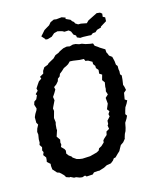

<svg xmlns="http://www.w3.org/2000/svg" viewBox="-125 -918 819 1017"><g transform="rotate(-15 285.0 -409.5)"><path d="M222 15 215 8 199 13 185 11 167 4H156L138 -5L133 -4L116 -10L109 -22L100 -31L88 -42L76 -46L61 -63L56 -68L54 -88L55 -99L38 -114L40 -125L41 -138L29 -154L35 -169L30 -179L34 -196L24 -211L28 -223V-241L32 -266L30 -281L35 -298L45 -317L38 -329V-359L45 -375L56 -393L59 -402L52 -424L57 -440L70 -449L79 -469L74 -476L89 -491L86 -504L97 -521L108 -537L124 -548L120 -559L141 -571L144 -585L155 -602L176 -610L183 -617L201 -627L214 -634L229 -649L247 -656L257 -663L278 -673L298 -677L314 -674L332 -679L347 -678L365 -672L379 -671L398 -664L422 -659L437 -657L442 -643L457 -633L466 -626L492 -610L493 -593L497 -586L502 -573L517 -562L523 -537L525 -517L532 -508V-490L534 -479L533 -462L540 -454L538 -431L534 -404L538 -393L542 -374L528 -362L522 -327L534 -319L526 -303L515 -286L510 -270L505 -251L512 -241L505 -226L493 -207L488 -181L483 -164L476 -151L470 -132L469 -126L456 -110L440 -99L432 -85L424 -70L412 -59L396 -43L386 -41L378 -30L364 -19L340 -15L323 -6L310 -2L294 3L288 2L265 4L256 13ZM225 -82 268 -84 306 -94 319 -101 324 -112 339 -120 356 -136 357 -147 365 -156 381 -170 385 -188 402 -198 399 -217 404 -224 405 -242 422 -261 419 -274 428 -288 418 -301 430 -329 427 -361 443 -376 437 -394 440 -408V-418L444 -442L433 -457L441 -485L427 -494L429 -514L418 -527V-539L409 -551V-564L388 -576L374 -578L369 -590L346 -591L311 -596L293 -597L281 -585L269 -578L254 -571L240 -558L226 -547L221 -534L209 -525L205 -512L193 -498L178 -487L181 -473L171 -456L159 -438L162 -419L147 -388L143 -379L145 -365L135 -329L138 -305L135 -293L133 -270L134 -263L123 -230L137 -210L134 -195L136 -183L131 -171L146 -156L151 -146L149 -130L159 -117L172 -108L176 -101L195 -88L211 -84ZM349 -729 341 -748 330 -757 307 -756 296 -762 272 -768 252 -763 235 -748 211 -741 199 -742V-745L182 -764L193 -776L207 -792L220 -800L237 -810L249 -824L269 -833L282 -831L312 -834L332 -827L330 -820L354 -809L361 -799L369 -793L373 -784L387 -775H402L433 -769L445 -781L461 -789L477 -797L497 -807L515 -805L525 -797L523 -780L535 -774L534 -753L516 -742L500 -732V-728L476 -721L465 -711L450 -710L439 -702L425 -703L395 -704L379 -703L363 -710L361 -721Z"/></g></svg>

Font: Winky Rough
Style: Italic
Weight: 400
Italic angle: -8.97852°
Designer: Simon Atzbach
Foundry: typofactur
Version: Version 1.206